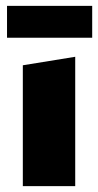

<svg xmlns="http://www.w3.org/2000/svg" viewBox="-20 -636 335 656"><path d="M58 0V-413L237 -442V0ZM4 -507V-616H295V-507Z"/></svg>

Font: Ysabeau Infant Black
Style: Regular
Weight: 900
Designer: Christian Thalmann (Catharsis Fonts)
Version: Version 2.001;gftools[0.9.30]; featfreeze: ss01,ss02,lnum